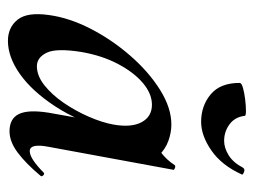

<svg xmlns="http://www.w3.org/2000/svg" viewBox="-98 -529 640 484"><g transform="rotate(90 222.0 -287.0)"><path d="M83 13Q49 13 29.5 -11.5Q10 -36 18 -91Q25 -142 52.5 -195.5Q80 -249 120.5 -295.5Q161 -342 206.5 -370.5Q252 -399 294 -399Q314 -399 335 -391.5Q356 -384 371.5 -367.5Q387 -351 389 -324L329 -357Q346 -359 364.5 -373Q383 -387 396 -407Q398 -410 403.5 -408Q409 -406 408 -404L350 -89Q341 -42 361 -42Q371 -42 385 -51.5Q399 -61 415 -77Q418 -80 422 -76Q426 -72 423 -69Q392 -32 364.5 -11.5Q337 9 311 9Q279 9 267.5 -14.5Q256 -38 264 -89L289 -229L310 -246Q286 -164 248 -106Q210 -48 167 -17.5Q124 13 83 13ZM147 -60Q171 -60 195 -79Q219 -98 239.5 -128Q260 -158 274.5 -191.5Q289 -225 294 -253Q302 -298 288 -324Q274 -350 244 -350Q216 -350 189 -327Q162 -304 141 -264Q120 -224 111 -172Q101 -109 113 -84.5Q125 -60 147 -60ZM287 -474Q247 -474 218 -498Q189 -522 189 -571Q189 -576 201.5 -579.5Q214 -583 230.5 -585Q247 -587 259.5 -587Q272 -587 272 -584Q275 -559 293.5 -545.5Q312 -532 335 -532Q353 -532 371.5 -543.5Q390 -555 403 -580Q407 -585 414 -582Q421 -579 420 -577Q397 -526 359.5 -500Q322 -474 287 -474Z"/></g></svg>

Font: Cormorant Light
Style: Italic
Weight: 300
Italic angle: -10°
Designer: Christian Thalmann (Catharsis Fonts)
Foundry: Catharsis Fonts
Version: Version 4.000